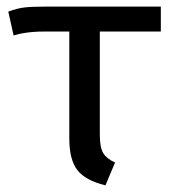

<svg xmlns="http://www.w3.org/2000/svg" viewBox="-20 -547 509 579"><path d="M327 -57 298 12Q237 -3 213 -34.5Q189 -66 189 -129V-468H281V-141Q281 -102 291.5 -85Q302 -68 327 -57ZM21 -440 5 -512Q32 -522 53.5 -524.5Q75 -527 112 -527H465V-452H120Q94 -452 78 -450.5Q62 -449 50 -447Q38 -445 21 -440Z"/></svg>

Font: Fira Sans Variable
Style: Regular
Weight: 400
Designer: Carrois Corporate & Edenspiekermann AG
Foundry: Carrois Corporate GbR & Edenspiekermann AG
Version: Version 4.202